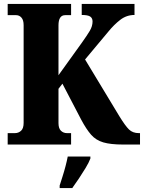

<svg xmlns="http://www.w3.org/2000/svg" viewBox="-20 -734 731 975"><path d="M19 0V-58H56Q74 -58 87 -70Q100 -82 100 -110V-606Q100 -632 89 -644.5Q78 -657 62 -657H19V-714H341V-657H311Q277 -657 277 -605V-352L397 -519Q422 -554 436 -577.5Q450 -601 450 -625Q450 -642 438 -650Q426 -658 395 -658V-714H663V-658Q623 -658 591 -633.5Q559 -609 529 -572L412 -432L586 -144Q616 -95 635 -76.5Q654 -58 685 -58H691V0H605Q542 0 504.5 -11Q467 -22 442.5 -50Q418 -78 392 -127L297 -309L277 -283V-109Q277 -82 289.5 -70Q302 -58 320 -58H341V0ZM283 208Q289 189 297.5 162.5Q306 136 313 109Q320 82 324 61H439V71Q431 92 415 118.5Q399 145 381 172Q363 199 347 221H283Z"/></svg>

Font: Noto Serif Tamil Condensed Black
Style: Italic
Weight: 900
Width: 3
Italic angle: -12°
Designer: Indian Type Foundry, Tom Grace, and the Monotype Design Team
Foundry: Monotype Imaging Inc.
Version: Version 2.003; ttfautohint (v1.8.4.7-5d5b)